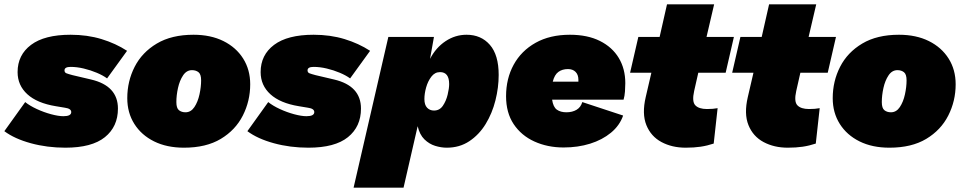

<svg xmlns="http://www.w3.org/2000/svg" viewBox="-52 -670 4439 884"><path d="M249 10Q165 10 90 -10.5Q15 -31 -32 -66L64 -200Q85 -183 117.5 -168Q150 -153 183.5 -144Q217 -135 240 -135Q276 -135 276 -154Q276 -170 247 -174L205 -181Q119 -195 74 -236Q29 -277 29 -338Q29 -417 91 -463.5Q153 -510 273 -510Q350 -510 415.5 -490Q481 -470 533 -436L441 -309Q422 -323 393.5 -335Q365 -347 333.5 -354.5Q302 -362 273 -362Q245 -362 245 -346Q245 -336 254 -332.5Q263 -329 282 -324L367 -304Q491 -275 491 -170Q491 -87 431 -38.5Q371 10 249 10Z M795 10Q716 10 657.5 -19Q599 -48 566.5 -99.5Q534 -151 534 -218Q534 -296 568 -362.5Q602 -429 670 -469.5Q738 -510 839 -510Q918 -510 976.5 -481Q1035 -452 1067.5 -400.5Q1100 -349 1100 -282Q1100 -205 1066 -138Q1032 -71 964.5 -30.5Q897 10 795 10ZM802 -153Q827 -153 843 -177Q859 -201 866.5 -235.5Q874 -270 874 -300Q874 -328 862 -337.5Q850 -347 832 -347Q807 -347 791 -323Q775 -299 767.5 -265Q760 -231 760 -200Q760 -172 772 -162.5Q784 -153 802 -153Z M1368 10Q1284 10 1209 -10.5Q1134 -31 1087 -66L1183 -200Q1204 -183 1236.5 -168Q1269 -153 1302.5 -144Q1336 -135 1359 -135Q1395 -135 1395 -154Q1395 -170 1366 -174L1324 -181Q1238 -195 1193 -236Q1148 -277 1148 -338Q1148 -417 1210 -463.5Q1272 -510 1392 -510Q1469 -510 1534.5 -490Q1600 -470 1652 -436L1560 -309Q1541 -323 1512.5 -335Q1484 -347 1452.5 -354.5Q1421 -362 1392 -362Q1364 -362 1364 -346Q1364 -336 1373 -332.5Q1382 -329 1401 -324L1486 -304Q1610 -275 1610 -170Q1610 -87 1550 -38.5Q1490 10 1368 10Z M1576 194 1736 -500H1946L1928 -399Q1955 -451 1999.5 -480.5Q2044 -510 2096 -510Q2163 -510 2203.5 -463.5Q2244 -417 2244 -325Q2244 -267 2229 -207.5Q2214 -148 2184 -99Q2154 -50 2109 -20Q2064 10 2005 10Q1979 10 1951.5 1.5Q1924 -7 1902 -28.5Q1880 -50 1871 -89L1806 194ZM1946 -161Q1972 -161 1987 -183Q2002 -205 2009 -234Q2016 -263 2016 -283Q2016 -338 1974 -338Q1950 -338 1934 -317Q1918 -296 1910 -267.5Q1902 -239 1902 -214Q1902 -187 1914.5 -174Q1927 -161 1946 -161Z M2543 9Q2469 9 2408.5 -18.5Q2348 -46 2313 -98.5Q2278 -151 2278 -227Q2278 -308 2313 -372Q2348 -436 2414 -473Q2480 -510 2572 -510Q2653 -510 2710 -481.5Q2767 -453 2797 -403Q2827 -353 2827 -287Q2827 -270 2825.5 -249Q2824 -228 2819 -211H2490Q2495 -177 2512 -165Q2529 -153 2556 -153Q2583 -153 2602.5 -164.5Q2622 -176 2629 -200L2817 -138Q2801 -92 2761 -59Q2721 -26 2665 -8.5Q2609 9 2543 9ZM2563 -352Q2537 -352 2519 -339Q2501 -326 2493 -294H2611Q2611 -298 2611 -303Q2611 -326 2598 -339Q2585 -352 2563 -352Z M3105 10Q3042 10 2993.5 -16Q2945 -42 2924 -94Q2903 -146 2921 -223L2947 -335H2849L2887 -500H2985L3019 -650H3236L3201 -500H3327L3289 -335H3163L3144 -251Q3133 -202 3149.5 -185Q3166 -168 3203 -168Q3217 -168 3229.5 -169Q3242 -170 3252 -172L3234 -9Q3204 1 3173.5 5.5Q3143 10 3105 10Z M3575 10Q3512 10 3463.5 -16Q3415 -42 3394 -94Q3373 -146 3391 -223L3417 -335H3319L3357 -500H3455L3489 -650H3706L3671 -500H3797L3759 -335H3633L3614 -251Q3603 -202 3619.5 -185Q3636 -168 3673 -168Q3687 -168 3699.5 -169Q3712 -170 3722 -172L3704 -9Q3674 1 3643.5 5.5Q3613 10 3575 10Z M4043 10Q3964 10 3905.5 -19Q3847 -48 3814.5 -99.5Q3782 -151 3782 -218Q3782 -296 3816 -362.5Q3850 -429 3918 -469.5Q3986 -510 4087 -510Q4166 -510 4224.5 -481Q4283 -452 4315.5 -400.5Q4348 -349 4348 -282Q4348 -205 4314 -138Q4280 -71 4212.5 -30.5Q4145 10 4043 10ZM4050 -153Q4075 -153 4091 -177Q4107 -201 4114.5 -235.5Q4122 -270 4122 -300Q4122 -328 4110 -337.5Q4098 -347 4080 -347Q4055 -347 4039 -323Q4023 -299 4015.5 -265Q4008 -231 4008 -200Q4008 -172 4020 -162.5Q4032 -153 4050 -153Z"/></svg>

Font: Prodigy Sans Black
Style: Italic
Weight: 900
Italic angle: -13°
Designer: Wei Huang
Foundry: Wei Huang
Version: Version 1.003; ttfautohint (v1.8.3)